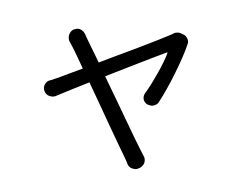

<svg xmlns="http://www.w3.org/2000/svg" viewBox="-86 -909 1372 1069"><g transform="rotate(-10 600.0 -374.5)"><path d="M398 -787Q406 -789 414.5 -787.5Q423 -786 430 -781Q437 -776 442.5 -768.5Q448 -761 450 -752L452 -748Q452 -746 452.5 -743.5Q453 -741 454.5 -736Q456 -731 459 -719Q471 -679 487 -621Q492 -602 498 -582Q539 -589 583 -598Q659 -612 726 -624.5Q793 -637 843 -647.5Q893 -658 910 -662Q917 -663 924 -665Q931 -667 937 -669Q945 -672 957 -670Q969 -668 975 -664L993 -651Q1003 -643 1007 -627Q1011 -611 1005 -600Q987 -566 960.5 -526.5Q934 -487 905 -447.5Q876 -408 846 -371.5Q816 -335 789 -306Q781 -297 766 -294Q751 -291 741 -296L734 -299Q723 -304 717 -312.5Q711 -321 709.5 -330.5Q708 -340 711 -350Q714 -360 722 -368Q746 -391 769.5 -417.5Q793 -444 815 -471Q837 -498 855 -523Q873 -548 884 -567Q885 -569 884 -570.5Q883 -572 881 -571Q863 -568 817 -559Q771 -550 710 -538Q649 -526 579 -512Q549 -506 520 -500Q521 -498 521 -496Q540 -429 559 -360.5Q578 -292 594.5 -232Q611 -172 624 -125.5Q637 -79 644 -58Q646 -50 649 -41L655 -23Q658 -14 656.5 -4.5Q655 5 651 12.5Q647 20 639.5 26Q632 32 624 35L611 38Q603 40 594.5 37.5Q586 35 578.5 31Q571 27 565.5 20Q560 13 558 4Q557 -1 556.5 -4.5Q556 -8 555 -11.5Q554 -15 552.5 -21Q551 -27 548 -38Q542 -59 528 -110Q514 -161 496 -227.5Q478 -294 459 -367Q442 -427 428 -482Q369 -470 318 -459Q261 -447 227 -439Q219 -438 211 -440Q203 -442 195.5 -446Q188 -450 182.5 -456.5Q177 -463 175 -471L173 -478Q171 -487 173 -495.5Q175 -504 180 -511.5Q185 -519 193 -524.5Q201 -530 210 -531Q217 -531 221 -531.5Q225 -532 230 -533Q235 -534 242.5 -535Q250 -536 263 -538Q278 -540 327 -550Q362 -556 405 -564Q397 -596 389 -624Q375 -676 368 -697Q365 -704 363.5 -711Q362 -718 359 -723Q356 -733 357 -743Q358 -753 362.5 -762Q367 -771 374.5 -777.5Q382 -784 392 -787Z"/></g></svg>

Font: Maple Mono NF CN
Style: Regular
Weight: 400
Monospace: yes
Designer: subframe7536
Version: Version 7.000